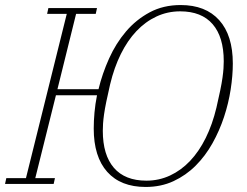

<svg xmlns="http://www.w3.org/2000/svg" viewBox="-27 -730 979 762"><path d="M551 12Q452 12 398.5 -48Q345 -108 345 -220Q345 -250 348 -283.5Q351 -317 358 -352H195L113 -23H191L186 0H-7L-2 -23H76L238 -675H160L165 -698H358L353 -675H275L201 -376H364Q379 -438 406 -498Q433 -558 473 -605Q513 -652 567 -681Q621 -710 690 -710Q789 -710 843 -650Q897 -590 897 -478Q897 -430 888.5 -375Q880 -320 862 -265.5Q844 -211 816 -161Q788 -111 749.5 -72.5Q711 -34 661.5 -11Q612 12 551 12ZM554 -13Q604 -13 648 -33.5Q692 -54 727.5 -91.5Q763 -129 789.5 -182.5Q816 -236 832 -303Q841 -342 847 -371Q853 -400 856 -421.5Q859 -443 860 -458.5Q861 -474 861 -487Q861 -583 817 -634Q773 -685 688 -685Q638 -685 594 -664.5Q550 -644 514.5 -606.5Q479 -569 452.5 -515.5Q426 -462 410 -395Q401 -356 395 -327Q389 -298 386 -276.5Q383 -255 382 -239.5Q381 -224 381 -211Q381 -115 425 -64Q469 -13 554 -13Z"/></svg>

Font: IBM Plex Serif ExtLt
Style: Italic
Weight: 200
Italic angle: -14°
Designer: Mike Abbink, Paul van der Laan, Pieter van Rosmalen
Foundry: Bold Monday
Version: Version 3.001